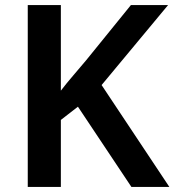

<svg xmlns="http://www.w3.org/2000/svg" viewBox="-20 -734 685 754"><path d="M645 0H496L286 -315L219 -263V0H89V-714H219V-378Q242 -408 267.5 -437.5Q293 -467 318 -497L494 -714H640L379 -400Z"/></svg>

Font: Noto Sans Lao Looped SemiBold
Style: Regular
Weight: 600
Designer: Mark Frömberg, Ben Mitchell
Foundry: The Fontpad Ltd
Version: Version 1.002; ttfautohint (v1.8.4.7-5d5b)